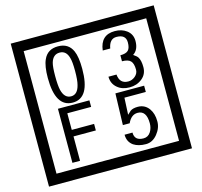

<svg xmlns="http://www.w3.org/2000/svg" viewBox="-141 -1116 1436 1362"><g transform="rotate(-15 577.5 -435.0)"><path d="M1103 90H53V-960H1103ZM1028 15V-885H128V15ZM497 -656Q497 -442 371 -442Q244 -442 244 -656Q244 -744 265 -789Q294 -855 371 -855Q448 -855 477 -789Q497 -745 497 -656ZM444 -656Q444 -723 435 -752Q420 -809 371 -809Q322 -809 306 -752Q298 -723 298 -656Q298 -587 306 -553Q322 -488 371 -488Q419 -488 435 -554Q444 -587 444 -656ZM919 -556Q919 -504 880.5 -473Q842 -442 789 -442Q734 -442 700 -471Q662 -502 662 -554H721Q727 -485 790 -485Q818 -485 841 -504.5Q864 -524 864 -552Q864 -597 846 -616Q828 -635 783 -635V-679Q825 -679 841.5 -696Q858 -713 858 -754Q858 -812 789 -812Q738 -812 726 -744H671Q684 -855 788 -855Q839 -855 874 -829Q913 -800 913 -750Q913 -685 871 -658Q895 -642 903 -630Q919 -605 919 -556ZM488 -379H313V-257H477V-209H313V-30H257V-427H488ZM915 -160Q916 -111 880.5 -67Q845 -23 796 -23Q741 -23 706 -46Q666 -74 666 -127H724Q724 -67 790 -67Q824 -67 843 -97Q860 -124 860 -159Q860 -253 795 -253Q748 -253 722 -196H672L679 -427H890V-381H733L727 -257Q740 -269 753 -281Q772 -294 807 -294Q859 -294 889 -252Q915 -215 915 -160Z"/></g></svg>

Font: Unicode BMP Fallback SIL
Style: Regular
Weight: 400
Foundry: NRSI, SIL International
Version: Version 5.1 Based on Unicode 5.1